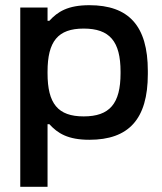

<svg xmlns="http://www.w3.org/2000/svg" viewBox="-20 -529 625 739"><path d="M549 -244V-256C549 -430 475 -509 324 -509C241 -509 202 -484 170 -449H163V-500H58V190H163V-51H170C202 -16 241 9 324 9C475 9 549 -70 549 -244ZM163 -247V-253C163 -370 203 -419 302 -419C402 -419 444 -370 444 -253V-247C444 -130 402 -81 302 -81C203 -81 163 -130 163 -247Z"/></svg>

Font: LT Wave Alt Medium
Style: Regular
Weight: 500
Designer: Daniel Lyons
Version: Version 2.5 (Glyphs App)